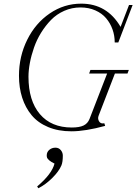

<svg xmlns="http://www.w3.org/2000/svg" viewBox="-20 -696 736 1037"><path d="M365.7 13.2Q294.9 13.2 240 -9.8Q185.1 -32.7 151.1 -73.5Q117.2 -114.3 99.9 -168.2Q82.5 -222.2 82.5 -286.6Q82.5 -391.6 127 -481.2Q171.4 -570.8 248.8 -623.5Q326.2 -676.3 418.5 -676.3Q558.1 -676.3 631.3 -550.8L676.8 -668.9H696.3L619.1 -466.8H599.6Q599.6 -503.9 587.6 -537.4Q575.7 -570.8 553.2 -597.4Q530.8 -624 494.9 -639.9Q459 -655.8 414.6 -655.8Q368.2 -655.8 326.9 -637.5Q285.6 -619.1 255.9 -588.6Q226.1 -558.1 202.1 -519.5Q178.2 -481 163.6 -438.7Q148.9 -396.5 141.4 -356.4Q133.8 -316.4 133.8 -281.7Q133.8 -152.3 195.3 -79.8Q256.8 -7.3 367.7 -7.3Q408.7 -7.3 431.2 -18.1Q453.6 -28.8 463.4 -53.2L558.6 -298.8H461.4L468.3 -318.4H675.8L668.5 -298.8H600.6L512.7 -71.3Q506.3 -55.2 515.1 -40.5Q523.9 -25.9 543.5 -30.3L547.9 -16.1Q440.9 13.2 365.7 13.2ZM187 320.8 180.7 311Q260.3 243.7 274.4 187.5Q256.8 179.2 246.8 170.7Q236.8 162.1 234.6 156.5Q232.4 150.9 232.4 143.6Q232.4 125 246.3 113.3Q260.3 101.6 279.3 101.6Q297.4 101.6 308.3 114.7Q319.3 127.9 319.3 144.5Q319.3 178.7 312 196.8Q298.3 229.5 262.5 265.1Q226.6 300.8 187 320.8Z"/></svg>

Font: Elstob ExtraLight
Style: Italic
Weight: 200
Italic angle: -20°
Designer: Peter S. Baker
Version: Version 1.015